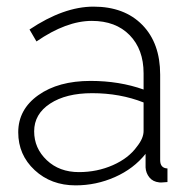

<svg xmlns="http://www.w3.org/2000/svg" viewBox="-20 -549 577 579"><path d="M35 -150Q35 -219 95.5 -262Q156 -305 253 -305Q340 -305 413 -279V-328Q413 -400 371 -443Q329 -486 257 -486Q180 -486 90 -424L69 -460Q172 -529 262 -529Q355 -529 409 -474Q463 -419 463 -324V-66Q463 -42 485 -41V0Q463 2 460 1Q441 -1 430.5 -14Q420 -27 419 -44V-85Q383 -40 326.5 -15Q270 10 208 10Q134 10 84.5 -36Q35 -82 35 -150ZM393 -107Q413 -132 413 -154V-240Q342 -268 258 -268Q179 -268 131 -236.5Q83 -205 83 -153Q83 -102 121 -66Q159 -30 218 -30Q273 -30 320.5 -51Q368 -72 393 -107Z"/></svg>

Font: Raleway-v4020 Light
Style: Regular
Weight: 300
Designer: Matt McInerney, Pablo Impallari, Rodrigo Fuenzalida
Foundry: Matt McInerney, Pablo Impallari, Rodrigo Fuenzalida
Version: Version 4.020;PS 004.020;hotconv 1.0.88;makeotf.lib2.5.64775